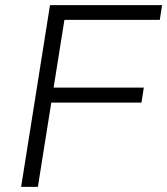

<svg xmlns="http://www.w3.org/2000/svg" viewBox="-20 -725 649 745"><path d="M62 0 174 -705H609L600 -648H230L188 -385H538L529 -327H179L127 0Z"/></svg>

Font: Nunito Sans 10pt Light
Style: Italic
Weight: 300
Italic angle: -9°
Designer: Vernon Adams
Foundry: Vernon Adams
Version: Version 3.101;gftools[0.9.27]